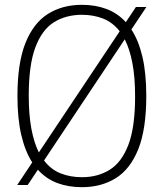

<svg xmlns="http://www.w3.org/2000/svg" viewBox="-20 -769 680 798"><path d="M95 0H51.5L114 -94Q84.5 -139.5 68.5 -207.8Q52.5 -276 52.5 -370Q52.5 -507.5 86 -590.8Q119.5 -674 179.8 -711.5Q240 -749 320.5 -749Q376 -749 422.2 -731.8Q468.5 -714.5 503 -677L545 -740H588.5L526 -646.5Q556 -601 572 -532.8Q588 -464.5 588 -370Q588 -232.5 554.8 -149.2Q521.5 -66 461.2 -28.5Q401 9 320.5 9Q264.5 9 218.2 -8.2Q172 -25.5 137.5 -63.5ZM99.5 -372Q99.5 -292 110.5 -233.5Q121.5 -175 141.5 -135.5L477.5 -639Q448.5 -676 408.5 -691.8Q368.5 -707.5 320.5 -707.5Q254 -707.5 204.2 -676.5Q154.5 -645.5 127 -572.2Q99.5 -499 99.5 -372ZM320.5 -32.5Q386.5 -32.5 436.2 -63.5Q486 -94.5 513.8 -167.8Q541.5 -241 541.5 -368Q541.5 -448.5 530.2 -507Q519 -565.5 498.5 -605.5L163 -102Q191.5 -64.5 231.8 -48.5Q272 -32.5 320.5 -32.5Z"/></svg>

Font: Encode Sans SemiCondensed SemiCondensed ExtraLight
Style: Regular
Weight: 200
Width: 4
Designer: Multiple Designers
Foundry: Impallari Type
Version: Version 3.000; ttfautohint (v1.8.3) -l 8 -r 50 -G 200 -x 14 